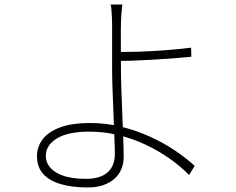

<svg xmlns="http://www.w3.org/2000/svg" viewBox="-20 -792 1040 846"><path d="M519 -772Q518 -765 516.5 -749Q515 -733 514 -716Q513 -699 513 -687Q512 -654 512.5 -599.5Q513 -545 513 -487Q513 -447 515 -394.5Q517 -342 519 -287Q521 -232 523 -183Q525 -134 525 -100Q525 -72 515 -47.5Q505 -23 485 -5Q465 13 435.5 23.5Q406 34 366 34Q299 34 248.5 19.5Q198 5 170.5 -25.5Q143 -56 143 -104Q143 -144 167 -177Q191 -210 243 -230Q295 -250 377 -250Q448 -250 514.5 -233.5Q581 -217 640.5 -190Q700 -163 750 -129.5Q800 -96 838 -61L813 -21Q776 -59 727 -93.5Q678 -128 620.5 -155Q563 -182 500.5 -197Q438 -212 374 -212Q281 -212 231.5 -182.5Q182 -153 182 -105Q182 -60 227.5 -32Q273 -4 360 -4Q421 -4 453.5 -32Q486 -60 486 -114Q486 -142 484 -188.5Q482 -235 480 -289Q478 -343 476 -395Q474 -447 474 -487Q474 -515 474 -553.5Q474 -592 474 -629Q474 -666 474 -687Q474 -700 473 -717Q472 -734 471 -750Q470 -766 467 -772ZM487 -563Q515 -563 556 -563.5Q597 -564 643.5 -566.5Q690 -569 736.5 -573Q783 -577 822 -582L823 -542Q784 -538 738 -534.5Q692 -531 645.5 -528.5Q599 -526 557.5 -524.5Q516 -523 487 -523Z"/></svg>

Font: Noto Sans JP ExtraLight
Style: Regular
Weight: 250
Designer: Ryoko NISHIZUKA  (kana, bopomofo & ideographs); Paul D. Hunt (Latin, Greek & Cyrillic); Sandoll Communications , Soo-you
Foundry: Adobe
Version: Version 2.004-H2;hotconv 1.0.118;makeotfexe 2.5.65603